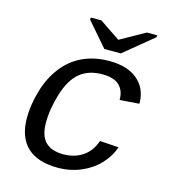

<svg xmlns="http://www.w3.org/2000/svg" viewBox="-108 -803 816 903"><g transform="rotate(15 300.0 -351.5)"><path d="M361.8 -538.1Q450.2 -538.1 499.5 -495.8Q548.8 -453.6 548.8 -380.4L454.1 -373.5V-376.5Q454.1 -418.5 428.2 -443.8Q402.3 -469.2 344.7 -469.2Q279.3 -469.2 236.8 -434.8Q194.3 -400.4 170.7 -324.7Q147 -249 147 -181.6Q147 -117.7 176.3 -87.9Q205.6 -58.1 264.2 -58.1Q316.9 -58.1 356.7 -84Q396.5 -109.9 415 -163.1L506.8 -157.2Q491.2 -110.4 454.8 -72Q418.5 -33.7 366.5 -12Q314.5 9.8 254.9 9.8Q155.8 9.8 105.2 -38.6Q54.7 -86.9 54.7 -180.2Q54.7 -242.2 75 -312.3Q95.2 -382.3 135.5 -434.1Q175.8 -485.8 232.7 -512Q289.6 -538.1 361.8 -538.1ZM402.8 -586.4H322.8L221.7 -703.1L223.6 -712.9H274.4L374.5 -645.5H375.5L495.6 -712.9H546.9L544.9 -703.1Z"/></g></svg>

Font: Liberation Mono
Style: Italic
Weight: 400
Italic angle: -12°
Monospace: yes
Designer: Steve Matteson
Foundry: Ascender Corporation
Version: Version 2.1.5